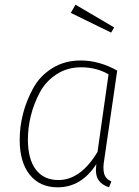

<svg xmlns="http://www.w3.org/2000/svg" viewBox="-20 -789 593 819"><path d="M302 -769 467 -672 454 -650 282 -734ZM324 -531Q403 -531 480 -488L425 -110Q418 -72 424 -49Q430 -26 455 -15L445 10Q414 0 399.5 -22Q385 -44 391 -89Q327 10 226 10Q150 10 107 -43.5Q64 -97 64 -193Q64 -249 78.5 -305Q93 -361 122 -413.5Q151 -466 203.5 -498.5Q256 -531 324 -531ZM326 -502Q267 -502 221 -472Q175 -442 149.5 -394Q124 -346 111.5 -295Q99 -244 99 -194Q99 -110 133 -65.5Q167 -21 229 -21Q324 -21 396 -141L443 -472Q391 -502 326 -502Z"/></svg>

Font: Fira Sans UltraLight
Style: Italic
Weight: 200
Italic angle: -8°
Designer: Carrois Corporate & Edenspiekermann AG
Foundry: Carrois Corporate GbR & Edenspiekermann AG
Version: Version 4.203;PS 004.203;hotconv 1.0.88;makeotf.lib2.5.64775